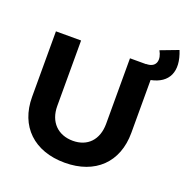

<svg xmlns="http://www.w3.org/2000/svg" viewBox="-148 -984 1105 1133"><g transform="rotate(20 404.5 -417.5)"><path d="M788 -846 677 -804C705 -756 699 -701 631 -701V-700H530V-289C530 -187 470 -127 379 -127C286 -127 223 -188 223 -289V-700H65V-289C65 -104 186 11 378 11C569 11 688 -104 688 -289V-621C798 -643 837 -725 788 -846Z"/></g></svg>

Font: Juman SemiBold
Style: Regular
Weight: 600
Designer: Bandar Raffah (Arabic) Julieta Ulanovsky (Latin)
Foundry: Caramella
Version: Version 5.022;PS 005.022;hotconv 1.0.88;makeotf.lib2.5.64775